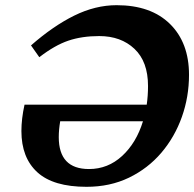

<svg xmlns="http://www.w3.org/2000/svg" viewBox="-20 -705 748 740"><path d="M74.5 -301.5H545.5Q550.5 -336.5 550.5 -373.5Q550.5 -467.5 498.2 -516.8Q446 -566 362.5 -566Q295.5 -566 243.2 -548.2Q191 -530.5 131.5 -484.5L99.5 -530Q184.5 -604.5 266 -644.8Q347.5 -685 429.5 -685Q561.5 -685 635 -612.8Q708.5 -540.5 708.5 -416.5Q708.5 -332 681 -254.5Q653.5 -177 601.8 -116.2Q550 -55.5 477 -20.2Q404 15 313.5 15Q185.5 15 124 -41Q62.5 -97 62.5 -200Q62.5 -247 74.5 -301.5ZM206.5 -176.5Q206.5 -53.5 323 -53.5Q396 -53.5 450.8 -104Q505.5 -154.5 531 -237.5H212Q206.5 -205 206.5 -176.5Z"/></svg>

Font: Newsreader 16pt ExtraBold
Style: Italic
Weight: 800
Italic angle: -17°
Designer: Hugues Gentile
Foundry: Production Type
Version: Version 1.003; ttfautohint (v1.8.3)